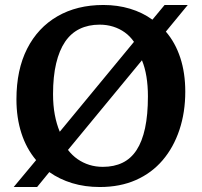

<svg xmlns="http://www.w3.org/2000/svg" viewBox="-20 -737 810 771"><path d="M35 14 125 -94Q86 -140 66 -202Q46 -264 46 -338Q46 -457 89 -541.5Q132 -626 210.5 -671.5Q289 -717 395 -717Q452 -717 502 -702Q552 -687 592 -658L641 -717H734L646 -610Q684 -566 704 -505Q724 -444 724 -369Q724 -286 700.5 -215.5Q677 -145 633 -93.5Q589 -42 525.5 -14Q462 14 381 14Q321 14 270 -1.5Q219 -17 178 -46L129 14ZM393 -67Q438 -67 472 -83.5Q506 -100 528.5 -134.5Q551 -169 562.5 -222.5Q574 -276 574 -350Q574 -393 568 -429.5Q562 -466 550 -495L253 -135Q270 -113 291.5 -98Q313 -83 338.5 -75Q364 -67 393 -67ZM220 -208 518 -569Q502 -592 481 -607Q460 -622 434.5 -630Q409 -638 380 -638Q335 -638 300 -621Q265 -604 241.5 -569.5Q218 -535 205.5 -482.5Q193 -430 193 -359Q193 -314 200 -276.5Q207 -239 220 -208Z"/></svg>

Font: Literata 18pt SemiBold
Style: Regular
Weight: 600
Designer: Latin by Veronika Burian and Jose Scaglione. Greek by Irene Vlachou. Cyrillic by Vera Evstafieva.
Foundry: TypeTogether
Version: Version 3.103;gftools[0.9.29]